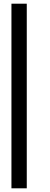

<svg xmlns="http://www.w3.org/2000/svg" viewBox="-20 -812 269 1040"><path d="M125 -792V208H42V-792Z"/></svg>

Font: wanta
Style: Medium
Weight: 500
Version: Version 0.91